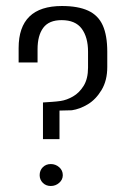

<svg xmlns="http://www.w3.org/2000/svg" viewBox="-20 -614 420 639"><path d="M123 -151V-273Q138 -274 153 -275Q168 -276 182 -278Q202 -281 223 -293Q244 -305 258.5 -328.5Q273 -352 273 -389V-442Q273 -490 252 -518.5Q231 -547 185 -547Q143 -547 124 -521.5Q105 -496 105 -450V-406H42V-454Q42 -594 186 -594Q240 -594 273.5 -578.5Q307 -563 322 -529.5Q337 -496 337 -442V-391Q337 -346 318 -314.5Q299 -283 272.5 -267Q246 -251 219 -247Q209 -247 199 -246.5Q189 -246 178 -246V-151ZM149 5Q133 5 122.5 -5.5Q112 -16 112 -31Q112 -47 122.5 -57.5Q133 -68 149 -68Q165 -68 177 -57.5Q189 -47 189 -31Q189 -16 177 -5.5Q165 5 149 5Z"/></svg>

Font: Alumni Sans
Style: Regular
Weight: 400
Designer: Robert E. Leuschke
Foundry: Robert E. Leuschke
Version: Version 1.018